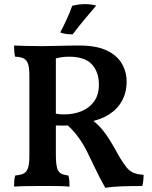

<svg xmlns="http://www.w3.org/2000/svg" viewBox="-20 -899 735 928"><path d="M489 9Q472 -21 460 -44.5Q448 -68 438 -89.5Q428 -111 416 -135Q399 -172 383 -199Q367 -226 347 -251Q327 -276 296 -304L331 -293Q304 -292 283 -292Q262 -292 239 -293L242 -351Q257 -348 267.5 -347Q278 -346 289 -346Q336 -346 374 -361.5Q412 -377 435 -409Q458 -441 458 -490Q458 -551 424 -588Q390 -625 313 -625Q294 -625 278 -622.5Q262 -620 244 -615L250 -636V-150Q250 -110 255.5 -89Q261 -68 274.5 -60.5Q288 -53 310 -51Q314 -42 315 -27Q316 -12 316 3Q296 1 270 0.5Q244 0 219.5 0Q195 0 179 0Q148 0 111 0.5Q74 1 48 3Q48 -13 49 -26.5Q50 -40 54 -51Q81 -53 95.5 -61Q110 -69 116 -89Q122 -109 122 -146V-531Q122 -569 116 -588.5Q110 -608 95.5 -616Q81 -624 53 -625Q50 -637 49 -652Q48 -667 48 -679Q67 -678 105.5 -677Q144 -676 184 -676Q222 -676 268.5 -677.5Q315 -679 364 -679Q444 -679 494 -656Q544 -633 568 -593Q592 -553 592 -505Q592 -452 569.5 -411.5Q547 -371 506.5 -345.5Q466 -320 411 -310L422 -322Q451 -300 470 -278Q489 -256 509 -224.5Q529 -193 557 -141Q576 -110 590.5 -91.5Q605 -73 624 -64.5Q643 -56 674 -54Q674 -39 672.5 -26Q671 -13 668 0Q617 0 570.5 1.5Q524 3 489 9ZM331 -733Q312 -733 298.5 -735Q285 -737 271 -742Q288 -774 303.5 -808Q319 -842 329 -871Q344 -875 360 -877Q376 -879 391 -879Q422 -879 445 -872Q416 -838 388 -804.5Q360 -771 331 -733Z"/></svg>

Font: Vollkorn SemiBold
Style: Regular
Weight: 600
Designer: Friedrich Althausen
Foundry: Friedrich Althausen
Version: Version 5.000